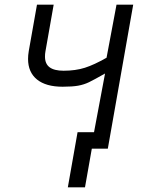

<svg xmlns="http://www.w3.org/2000/svg" viewBox="-20 -570 640 828"><path d="M314.5 0H385.5L433 -253Q385.5 -226 363.8 -215.5Q342 -205 317 -200.5Q292 -196 250 -196Q178 -196 139.5 -227.2Q101 -258.5 101 -316Q101 -331.5 104 -349.5L139.5 -550H211.5L176 -348.5Q174 -338 174 -326Q174 -294.5 194 -279.8Q214 -265 254 -265Q306 -265 346 -277.8Q386 -290.5 439.5 -321L482.5 -550H554.5L445 71H376L346.5 238H272.5Z"/></svg>

Font: JuliaMono Medium
Style: Italic
Weight: 500
Italic angle: -9°
Monospace: yes
Designer: cormullion
Foundry: corm
Version: Version 0.054; ttfautohint (v1.8.4)